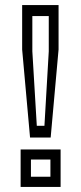

<svg xmlns="http://www.w3.org/2000/svg" viewBox="-20 -734 319 754"><path d="M98 -194 67 -539.5V-714H210V-539.5L179 -194ZM124.5 -240H154.5L171.5 -532.5V-671H107V-532.5ZM61 0V-147H218V0ZM101.5 -40H178V-107.5H101.5Z"/></svg>

Font: Tourney Expanded
Style: Regular
Weight: 400
Width: 7
Designer: Tyler Finck
Foundry: Etcetera Type Co
Version: Version 1.010; ttfautohint (v1.8.3)